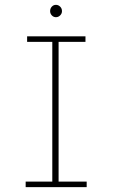

<svg xmlns="http://www.w3.org/2000/svg" viewBox="-20 -773 478 793"><path d="M86 0V-23H196V-600H92V-623H333V-600H222V-23H338V0ZM211 -702Q201 -702 194 -709.5Q187 -717 187 -727Q187 -738 194 -745.5Q201 -753 211 -753Q221 -753 228.5 -745.5Q236 -738 236 -727Q236 -717 228.5 -709.5Q221 -702 211 -702Z"/></svg>

Font: Inconsolata SemiCondensed ExtraLight
Style: Regular
Weight: 200
Width: 4
Monospace: yes
Designer: Raph Levien, Cyreal, Brenton Simpson
Foundry: Raph Levien, Cyreal, Google
Version: Version 3.100; ttfautohint (v1.8.4.7-5d5b)